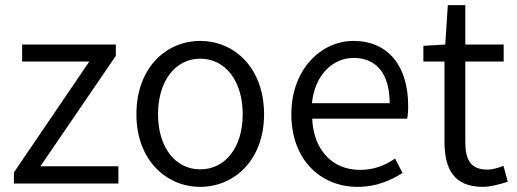

<svg xmlns="http://www.w3.org/2000/svg" viewBox="-20 -713 2007 746"><path d="M34 0H440V-67H137L430 -496V-540H66V-474H327L34 -43Z M758 13C890 13 1006 -91 1006 -269C1006 -450 890 -554 758 -554C626 -554 510 -450 510 -269C510 -91 626 13 758 13ZM758 -55C661 -55 594 -141 594 -269C594 -398 661 -485 758 -485C856 -485 923 -398 923 -269C923 -141 856 -55 758 -55Z M1369 13C1443 13 1498 -12 1544 -41L1515 -97C1474 -69 1432 -53 1378 -53C1270 -53 1198 -132 1193 -252H1562C1565 -266 1566 -283 1566 -301C1566 -457 1488 -554 1353 -554C1229 -554 1112 -445 1112 -269C1112 -92 1226 13 1369 13ZM1192 -312C1203 -423 1274 -488 1354 -488C1442 -488 1494 -427 1494 -312Z M1856 13C1886 13 1922 3 1953 -7L1936 -69C1918 -61 1893 -54 1873 -54C1808 -54 1788 -94 1788 -160V-474H1937V-540H1788V-693H1720L1710 -540L1625 -535V-474H1707V-163C1707 -57 1743 13 1856 13Z"/></svg>

Font: Noto Sans JP DemiLight
Style: Regular
Weight: 350
Designer: Ryoko NISHIZUKA 西塚涼子 (kana, bopomofo & ideographs); Paul D. Hunt (Latin, Greek & Cyrillic); Sandoll Communications 산돌커뮤니
Foundry: Adobe
Version: Version 2.004;hotconv 1.0.118;makeotfexe 2.5.65603